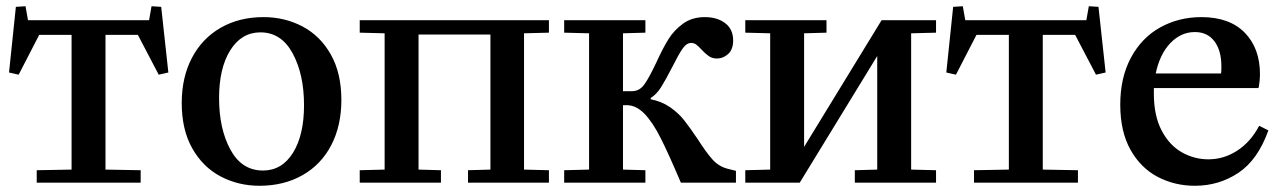

<svg xmlns="http://www.w3.org/2000/svg" viewBox="-20 -587 4120 617"><path d="M467 -567 498 -565 521 -354 490 -347 423 -475H319V-42L432 -40V0H98V-40L210 -42V-475H106L40 -347L9 -354L31 -565L62 -567L70 -522H459Z M827 -532Q895 -532 952 -502Q1009 -472 1043 -412Q1077 -352 1077 -266Q1077 -183 1044.5 -120.5Q1012 -58 952 -24Q892 10 814 10Q746 10 689 -20Q632 -50 598 -110Q564 -170 564 -256Q564 -339 597 -401.5Q630 -464 689.5 -498Q749 -532 827 -532ZM825 -39Q886 -39 921.5 -96Q957 -153 957 -249Q957 -348 920.5 -415.5Q884 -483 817 -483Q756 -483 720 -425.5Q684 -368 684 -272Q684 -173 720.5 -106Q757 -39 825 -39Z M1744 -482 1664 -480V-42L1744 -40V0H1484V-40L1556 -42V-476H1325V-42L1397 -40V0H1136V-40L1216 -42V-480L1136 -482V-522H1744Z M1873 -42V-480L1793 -482V-522H2054V-482L1982 -480V-294H2011Q2035 -294 2050.5 -315.5Q2066 -337 2089 -386Q2110 -432 2128 -461Q2146 -490 2175 -511Q2204 -532 2245 -532Q2285 -532 2310.5 -512.5Q2336 -493 2336 -457Q2336 -428 2320 -413.5Q2304 -399 2284 -399Q2269 -399 2258 -406.5Q2247 -414 2235 -427Q2224 -439 2217 -444Q2210 -449 2201 -449Q2186 -449 2173 -430Q2160 -411 2140 -371Q2119 -330 2104.5 -307Q2090 -284 2071 -272V-268Q2107 -261 2134 -242Q2161 -223 2179 -200Q2197 -177 2222 -140Q2250 -96 2270.5 -73.5Q2291 -51 2321 -44L2345 -38V0H2168Q2129 -92 2103 -143.5Q2077 -195 2050.5 -222Q2024 -249 1994 -249H1982V-42L2054 -40V0H1793V-40Z M2455 -42V-480L2375 -482V-522H2636V-482L2564 -480V-115L2813 -522H2988V-482L2908 -480V-42L2988 -40V0H2727V-40L2799 -42V-407L2550 0H2375V-40Z M3479 -567 3510 -565 3533 -354 3502 -347 3435 -475H3331V-42L3444 -40V0H3110V-40L3222 -42V-475H3118L3052 -347L3021 -354L3043 -565L3074 -567L3082 -522H3471Z M3863 -75Q3913 -75 3956 -103Q3999 -131 4026 -182H4028L4056 -168Q4022 -73 3959.5 -31.5Q3897 10 3820 10Q3755 10 3700.5 -18.5Q3646 -47 3613 -105.5Q3580 -164 3580 -251Q3580 -338 3614.5 -402Q3649 -466 3708.5 -499Q3768 -532 3841 -532Q3931 -532 3980 -482Q4029 -432 4029 -348Q4029 -330 4025 -306L4023 -304H3688V-286Q3688 -215 3713 -167.5Q3738 -120 3778 -97.5Q3818 -75 3863 -75ZM3904 -351Q3905 -358 3905 -373Q3905 -425 3882.5 -454.5Q3860 -484 3820 -484Q3775 -484 3741 -448.5Q3707 -413 3694 -351Z"/></svg>

Font: Minipax
Style: Bold
Weight: 500
Designer: Raphaël Ronot, Igor Stepanchenko (Cyrillic)
Foundry: steppetype
Version: Version 1.002